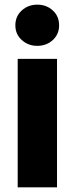

<svg xmlns="http://www.w3.org/2000/svg" viewBox="-20 -794 313 825"><path d="M234 -685Q234 -647 207 -622Q180 -597 140 -597Q101 -597 73.5 -622Q46 -647 46 -685Q46 -724 73.5 -749Q101 -774 140 -774Q180 -774 207 -749Q234 -724 234 -685ZM225 11H56V-541H225Z"/></svg>

Font: Repo
Style: ExtraBold
Weight: 800
Designer: Stefan Peev
Foundry: Context Ltd
Version: Version 001.000